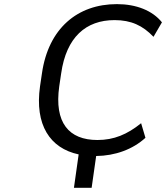

<svg xmlns="http://www.w3.org/2000/svg" viewBox="-20 -748 806 932"><path d="M424.8 163.6 446.8 9.3C539.1 8.3 624.5 -22.9 686 -79.1L665 -149.9C597.2 -95.2 532.7 -68.4 453.1 -68.4C314 -68.4 242.7 -152.3 267.6 -329.1L276.9 -391.6C301.8 -567.4 397 -650.4 536.1 -650.4C616.7 -650.4 672.9 -624 725.1 -569.3L766.1 -639.6C720.2 -696.8 641.6 -728 547.4 -728C356.4 -728 214.8 -610.4 183.6 -391.6L174.3 -329.1C147.9 -142.1 222.2 -28.3 361.8 1.5L338.9 163.6Z"/></svg>

Font: Winston
Style: Italic
Weight: 400
Italic angle: -8.13011°
Designer: Vernon Adams, Kim Jin-seong, David Berlow, Cristiano Sobral
Foundry: The Winston Project Authors
Version: Version 3.004